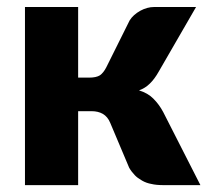

<svg xmlns="http://www.w3.org/2000/svg" viewBox="-20 -539 607 559"><path d="M289.1 -342.3 357.4 -479.5Q367.7 -496.1 388.7 -507.8Q408.7 -518.6 428.7 -518.6H550.8L441.9 -330.1Q429.7 -308.6 416.5 -295.9Q402.8 -282.2 384.8 -275.9Q410.2 -268.1 426.3 -252Q443.4 -234.9 455.1 -212.9L563.5 0H456.5Q434.6 0 420.9 -3.4Q406.2 -5.9 393.6 -13.2Q379.9 -21 372.6 -28.8Q362.3 -39.6 356 -50.8L300.8 -181.6Q293.5 -199.2 279.3 -207.5Q265.6 -215.3 246.6 -215.3H207.5V0H52.7V-518.6H207.5V-313H239.3Q260.3 -313 271 -319.8Q281.2 -327.1 289.1 -342.3Z"/></svg>

Font: Lato-ExtraBold
Style: Regular
Weight: 500
Designer: Lukasz Dziedzic with Adam Twardoch and Botio Nikoltchev
Foundry: tyPoland Lukasz Dziedzic
Version: ""